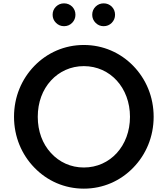

<svg xmlns="http://www.w3.org/2000/svg" viewBox="-20 -1108 1000 1144"><path d="M597.5 -952C616.5 -952 632.5 -958.5 646 -972C659 -985.5 665.5 -1001.5 665.5 -1020C665.5 -1039 659 -1055 646 -1068.5C632.5 -1081.5 616.5 -1088 597.5 -1088C579 -1088 563 -1081.5 549.5 -1068.5C536 -1055 529.5 -1039 529.5 -1020C529.5 -1001.5 536 -985.5 549.5 -972C563 -958.5 579 -952 597.5 -952ZM361.5 -952C380.5 -952 396.5 -958.5 410 -972C423 -985.5 429.5 -1001.5 429.5 -1020C429.5 -1039 423 -1055 410 -1068.5C396.5 -1081.5 380.5 -1088 361.5 -1088C343 -1088 327 -1081.5 313.5 -1068.5C300 -1055 293.5 -1039 293.5 -1020C293.5 -1001.5 300 -985.5 313.5 -972C327 -958.5 343 -952 361.5 -952ZM479.5 16C595 16 698 -30.5 774 -109C850 -187 895.5 -293.5 895.5 -412C895.5 -531.5 850 -637 774 -715.5C698 -793.5 595 -840 479.5 -840C364 -840 261 -793.5 185 -715.5C109 -637 63.5 -531.5 63.5 -412C63.5 -293.5 109 -187 185 -109C261 -30.5 364 16 479.5 16ZM479.5 -110C401.5 -110 333 -142 283.5 -196.5C233.5 -250.5 205 -325.5 205 -412C205 -498.5 233.5 -573.5 283.5 -628C333 -682 401.5 -714 479.5 -714C637 -714 754.5 -584.5 754.5 -412C754.5 -239.5 637 -110 479.5 -110Z"/></svg>

Font: Spartan SemiBold
Style: Regular
Weight: 600
Designer: Matt Bailey, Mirko Velimirovic
Foundry: Matt Bailey
Version: Version 1.003